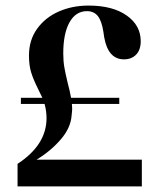

<svg xmlns="http://www.w3.org/2000/svg" viewBox="-20 -669 572 689"><path d="M489 -96V0H43V-81Q147 -149 147 -245Q147 -270 140 -296H55V-318H132L117 -349Q100 -383 92 -408.5Q84 -434 84 -470Q84 -525 113 -565.5Q142 -606 190.5 -627.5Q239 -649 298 -649Q384 -649 434.5 -613.5Q485 -578 485 -521Q485 -490 468.5 -473Q452 -456 425 -456Q368 -456 354 -535L351 -555Q345 -594 331 -611.5Q317 -629 292 -629Q252 -629 229.5 -589Q207 -549 207 -477Q207 -450 211 -427Q215 -404 223 -371Q230 -346 235 -318H408V-296H238L239 -279Q239 -271 237 -255Q234 -210 197.5 -168Q161 -126 111 -96Z"/></svg>

Font: DeepMind Serif Display
Style: Regular
Weight: 800
Designer: Frank Grießhammer / Modifications: Colophon Foundry
Foundry: Colophon Foundry
Version: Version 5.002